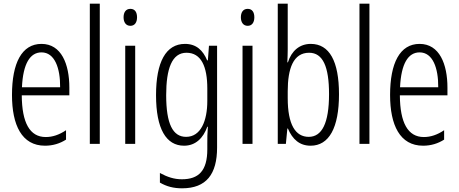

<svg xmlns="http://www.w3.org/2000/svg" viewBox="-20 -780 2489 1041"><path d="M205 -542C98 -542 45 -438 45 -265C45 -102 98 10 224 10C267 10 305 -2 338 -23V-74C301 -49 265 -37 228 -37C141 -37 99 -115 98 -263H356V-305C356 -432 313 -542 205 -542ZM205 -496C277 -496 307 -410 306 -307H99C105 -435 143 -496 205 -496Z M521 0V-760H467V0Z M687 -732C662 -732 650 -713 650 -686C650 -659 663 -640 687 -640C710 -640 723 -658 723 -686C723 -713 712 -732 687 -732ZM713 -532H659V0H713Z M983 -542C879 -542 826 -443 826 -264C826 -81 881 10 978 10C1040 10 1082 -31 1104 -93H1107C1104 -57 1104 -28 1104 -2V30C1104 146 1057 192 966 192C924 192 888 180 847 158V210C883 231 921 241 967 241C1099 241 1157 164 1157 20V-532H1113L1107 -453H1103C1081 -506 1045 -542 983 -542ZM991 -494C1071 -494 1104 -419 1104 -300V-233C1104 -125 1069 -38 989 -38C917 -38 881 -108 881 -264C881 -407 912 -494 991 -494Z M1323 -732C1298 -732 1286 -713 1286 -686C1286 -659 1299 -640 1323 -640C1346 -640 1359 -658 1359 -686C1359 -713 1348 -732 1323 -732ZM1349 -532H1295V0H1349Z M1540 -512V-760H1486V0H1530L1538 -83H1541C1566 -24 1605 10 1664 10C1764 10 1818 -87 1818 -269C1818 -448 1766 -542 1665 -542C1605 -542 1561 -505 1541 -442H1538C1539 -466 1540 -491 1540 -512ZM1656 -494C1731 -494 1764 -418 1764 -270C1764 -111 1725 -38 1654 -38C1582 -38 1540 -104 1540 -248V-285C1540 -408 1570 -494 1656 -494Z M1983 0V-760H1929V0Z M2255 -542C2148 -542 2095 -438 2095 -265C2095 -102 2148 10 2274 10C2317 10 2355 -2 2388 -23V-74C2351 -49 2315 -37 2278 -37C2191 -37 2149 -115 2148 -263H2406V-305C2406 -432 2363 -542 2255 -542ZM2255 -496C2327 -496 2357 -410 2356 -307H2149C2155 -435 2193 -496 2255 -496Z"/></svg>

Font: Noto Sans Arabic UI XCn Lt
Style: Regular
Weight: 300
Width: 2
Designer: Monotype Design Team, Nadine Chahine and Nizar Qandah
Foundry: Monotype Imaging Inc.
Version: Version 2.010